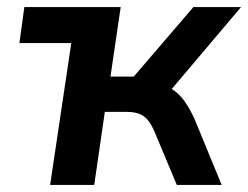

<svg xmlns="http://www.w3.org/2000/svg" viewBox="-20 -524 703 544"><path d="M122 0 182 -402H35L49 -504H322L293 -307H359L528 -504H663L449 -251L424 -285Q450 -283 469 -270.5Q488 -258 503 -237Q518 -216 532 -185L608 0H481L419 -148Q410 -170 399.5 -183Q389 -196 374.5 -201.5Q360 -207 339 -207H277L247 0Z"/></svg>

Font: Nunitoga
Style: Bold Italic
Weight: 700
Italic angle: -9°
Designer: Vernon Adams
Foundry: Vernon Adams
Version: Version 1.0